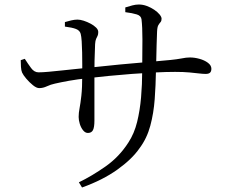

<svg xmlns="http://www.w3.org/2000/svg" viewBox="-20 -787 1040 852"><path d="M330 22Q388 -6 448.5 -48.5Q509 -91 550 -155Q576 -195 588.5 -246Q601 -297 606 -355Q611 -413 611 -473Q612 -556 612 -612Q612 -668 608 -701Q606 -717 587 -723Q568 -729 536 -733V-754Q552 -759 567 -763Q582 -767 596 -767Q614 -767 631.5 -760.5Q649 -754 664 -744Q679 -734 688 -723Q697 -712 697 -704Q697 -694 692.5 -689Q688 -684 683 -676Q678 -668 677 -647Q676 -622 675 -589Q674 -556 673.5 -524.5Q673 -493 672 -471Q671 -409 666.5 -347Q662 -285 647 -229Q632 -173 599 -129Q566 -81 501 -34.5Q436 12 344 45ZM370 -197Q358 -197 348.5 -209Q339 -221 334 -237.5Q329 -254 329 -268Q329 -286 333 -306.5Q337 -327 341 -362Q345 -397 345 -458Q345 -476 345 -501.5Q345 -527 344.5 -554Q344 -581 342.5 -603.5Q341 -626 338 -637Q334 -652 317 -658.5Q300 -665 268 -669V-689Q281 -693 296 -696.5Q311 -700 324 -700Q336 -700 351.5 -695Q367 -690 382 -682Q397 -674 406.5 -664.5Q416 -655 416 -645Q416 -634 413 -628Q410 -622 406.5 -614.5Q403 -607 402 -591Q402 -581 401 -561.5Q400 -542 399.5 -517Q399 -492 399 -465Q399 -422 399 -379Q399 -336 399 -302Q399 -268 399 -252Q399 -222 392.5 -209.5Q386 -197 370 -197ZM154 -396Q142 -396 126 -409Q110 -422 96.5 -438Q83 -454 78 -465Q74 -474 73 -490.5Q72 -507 72 -520L90 -526Q104 -504 118 -485Q132 -466 151 -466Q168 -466 196 -468.5Q224 -471 256 -474.5Q288 -478 318 -481Q348 -484 368 -486Q398 -489 436 -493Q474 -497 514.5 -501Q555 -505 593 -508Q631 -511 661 -514Q709 -518 737.5 -521Q766 -524 781.5 -527Q797 -530 805.5 -531Q814 -532 823 -532Q843 -532 865 -526Q887 -520 902.5 -508.5Q918 -497 918 -482Q918 -470 912 -464.5Q906 -459 893 -459Q881 -459 864 -461Q847 -463 821 -465.5Q795 -468 757 -468Q718 -468 668.5 -465.5Q619 -463 565.5 -459Q512 -455 461.5 -450Q411 -445 369 -440Q322 -435 286 -428.5Q250 -422 224 -416Q205 -412 188 -404Q171 -396 154 -396Z"/></svg>

Font: Noto Serif HK ExtraLight
Style: Regular
Weight: 400
Version: Version 2.002-H1;hotconv 1.1.0;makeotfexe 2.6.0